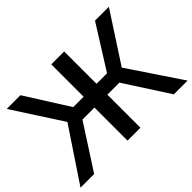

<svg xmlns="http://www.w3.org/2000/svg" viewBox="-136 -987 1264 1264"><g transform="rotate(-45 495.5 -355.0)"><path d="M124 0 323 -308H435V0H555V-308H667L866 0H994L748 -367L971 -710H842L653 -409H555V-710H435V-409H338L148 -710H20L242 -367L-3 0Z"/></g></svg>

Font: RT Raleway SemiBold
Style: Regular
Weight: 400
Designer: Matt McInerney, Pablo Impallari, Rodrigo Fuenzalida — Edited by Milan Moffatt in April 2016
Foundry: Matt McInerney, Pablo Impallari, Rodrigo Fuenzalida — Edited by Milan Moffatt in April 2016
Version: Version 3.001